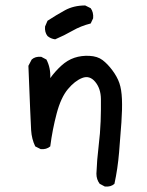

<svg xmlns="http://www.w3.org/2000/svg" viewBox="-20 -553 540 703"><path d="M364 130 345 120Q333 104 333 83Q335 32 341 -17Q347 -66 348.5 -109Q350 -152 349.5 -190.5Q349 -229 328.5 -253.5Q308 -278 281 -267.5Q254 -257 228.5 -226.5Q203 -196 187.5 -137.5Q172 -79 164 -17Q150 -5 129 -7L109 -17Q96 -44 94 -76Q92 -108 84 -312L96 -335Q109 -347 131 -345L150 -335Q166 -304 164 -267Q182 -292 204.5 -312.5Q227 -333 252.5 -341.5Q278 -350 307.5 -348.5Q337 -347 355.5 -333Q374 -319 391.5 -295.5Q409 -272 417 -249Q425 -226 426.5 -190Q428 -154 424.5 -104.5Q421 -55 416 5Q411 65 399 120Q386 132 364 130ZM182 -409Q166 -411 154 -421Q143 -435 145 -456L154 -477Q186 -498 218 -515.5Q250 -533 292 -533L312 -523Q323 -508 321 -486L312 -467Q276 -458 245.5 -440.5Q215 -423 182 -409Z"/></svg>

Font: Kosefont JP
Style: Regular
Weight: 400
Designer: Nozomi Seto 瀬戸のぞみ
Version: Version 3.00;June 19, 2020